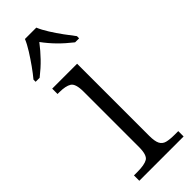

<svg xmlns="http://www.w3.org/2000/svg" viewBox="-255 -789 812 812"><g transform="rotate(-45 151.0 -383.0)"><path d="M27 0V-32H47Q90 -32 108.5 -43Q127 -54 127 -102V-433Q127 -481 108.5 -492.5Q90 -504 52 -504H42V-536H191V-105Q191 -72 199 -56.5Q207 -41 224.5 -36.5Q242 -32 272 -32H292V0ZM13 -619Q29 -638 47.5 -664Q66 -690 83 -717Q100 -744 109 -766H177Q186 -744 203 -717Q220 -690 239 -664Q258 -638 273 -619V-606H249Q216 -632 190.5 -658Q165 -684 143 -714Q120 -684 95 -658Q70 -632 37 -606H13Z"/></g></svg>

Font: Noto Serif Tamil Light
Style: Regular
Weight: 300
Designer: Indian Type Foundry, Tom Grace, and the Monotype Design Team
Foundry: Monotype Imaging Inc.
Version: Version 2.004; ttfautohint (v1.8.4.7-5d5b)